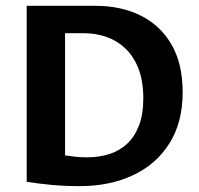

<svg xmlns="http://www.w3.org/2000/svg" viewBox="-20 -632 684 660"><path d="M254.9 7.8Q204.1 7.8 159.5 3.8Q115 -0.1 71.8 -7.1V-612H307.9Q396.8 -612 464.2 -578.2Q531.6 -544.5 569.8 -478.5Q607.9 -412.5 607.9 -314.9Q607.9 -211.1 562.2 -138.8Q516.5 -66.5 436.6 -29.4Q356.7 7.8 254.9 7.8ZM203.6 -97.9Q220 -95.5 238 -93.3Q255.9 -91.2 279.5 -91.2Q319.4 -91.2 354.5 -102Q389.5 -112.8 415.8 -136.7Q442 -160.6 457.3 -199.4Q472.6 -238.2 472.6 -293.6Q472.6 -352.9 456.2 -395.4Q439.8 -437.9 411.4 -465Q383 -492 346.4 -504.9Q309.7 -517.8 269.9 -517.8H203.6Z"/></svg>

Font: Ancizar Sans Thin
Style: Regular
Weight: 100
Designer: Cesar Puertas, Viviana Monsalve, Julian Moncada, Julian Prieto, Jose Castro, Mariel Hernandez, Felipe Aragon, Sara Alarc
Version: Version 8.100